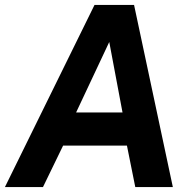

<svg xmlns="http://www.w3.org/2000/svg" viewBox="-42 -762 770 782"><path d="M133 0 215 -169H475L509 0H662L504 -742H343L-22 0ZM403 -591 457 -304H268Z"/></svg>

Font: Cheyenne Sans
Style: Bold Italic
Weight: 700
Italic angle: -8.13011°
Designer: The Public Sans project authors (U.S. Web Design System), Libre Franklin designed by Pablo Impallari and Rodrigo Fuenzal
Foundry: The Cheyenne Sans Project Authors
Version: Version 2.007